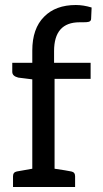

<svg xmlns="http://www.w3.org/2000/svg" viewBox="-20 -747 412 767"><path d="M298 -658Q196 -658 196 -543V-496H342V-432H198V-73Q246 -66 265 -62Q280 -59 280 -43V0H32V-43Q32 -59 47 -62L109 -73V-430L53 -437Q29 -443 29 -460V-496H109V-545Q109 -633 156 -680Q202 -727 283 -727Q313 -727 346 -717L344 -672Q344 -663 335 -660Q329 -658 312 -658Z"/></svg>

Font: Aleo
Style: Regular
Weight: 400
Designer: Alessio Laiso
Version: Version 1.1